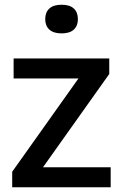

<svg xmlns="http://www.w3.org/2000/svg" viewBox="-20 -791 514 811"><path d="M31.5 0V-65.5L327 -481.5V-459.5H37.5V-544H441.5V-478.5L146 -62.5V-84.5H447.5V0ZM240 -650Q206 -650 188.5 -666Q171 -682 171 -710Q171 -739 188.5 -755Q206 -771 240 -771Q274.5 -771 291.8 -755Q309 -739 309 -710Q309 -682 291.8 -666Q274.5 -650 240 -650Z"/></svg>

Font: Encode Sans Condensed Thin Medium
Style: Regular
Weight: 500
Version: Version 3.002